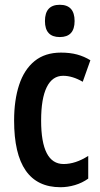

<svg xmlns="http://www.w3.org/2000/svg" viewBox="-20 -773 419 803"><path d="M233 10Q39 10 39 -269Q39 -354 60 -418Q81 -482 124.5 -517.5Q168 -553 235 -553Q273 -553 302.5 -545Q332 -537 358 -521L326 -431Q283 -456 244 -456Q199 -456 175.5 -408.5Q152 -361 152 -269Q152 -87 246 -87Q296 -87 349 -121V-26Q324 -8 293.5 1Q263 10 233 10ZM230 -753Q292 -753 292 -685Q292 -618 230 -618Q168 -618 168 -685Q168 -753 230 -753Z"/></svg>

Font: Noto Sans Devanagari UI ExtraCondensed SemiBold
Style: Regular
Weight: 600
Width: 2
Designer: Jelle Bosma - Monotype Design Team
Foundry: Monotype Imaging Inc.
Version: Version 2.004; ttfautohint (v1.8.4.7-5d5b)